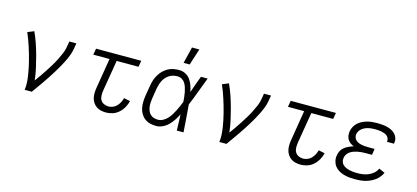

<svg xmlns="http://www.w3.org/2000/svg" viewBox="-62 -1229 3723 1715"><g transform="rotate(15 1800.0 -372.0)"><path d="M200 0Q205 -34 203 -67.5Q201 -101 196 -133.5Q191 -166 184.5 -197.5Q178 -229 170 -260.5Q162 -292 153 -323Q144 -354 134 -384.5Q124 -415 113 -445Q102 -475 89 -504L148 -528Q171 -478 188.5 -426.5Q206 -375 220.5 -321.5Q235 -268 247 -214Q259 -160 265 -104Q286 -132 306 -161Q326 -190 345 -219.5Q364 -249 382.5 -279Q401 -309 416.5 -340Q432 -371 446 -403Q460 -435 465 -468L474 -520H539L530 -468Q525 -436 513 -405Q501 -374 486 -343.5Q471 -313 454.5 -284Q438 -255 420 -226Q402 -197 383.5 -168.5Q365 -140 345 -111.5Q325 -83 305.5 -55.5Q286 -28 266 0Z M954 8Q930 8 907 3Q884 -2 865.5 -14.5Q847 -27 834 -46Q821 -65 815.5 -87.5Q810 -110 810.5 -134Q811 -158 815 -182L861 -462H711L721 -520H1139L1129 -462H927L879 -173Q876 -150 876.5 -127.5Q877 -105 887.5 -87Q898 -69 918 -59.5Q938 -50 961 -50Q981 -50 1001.5 -58.5Q1022 -67 1037 -83Q1052 -99 1062 -118.5Q1072 -138 1077 -158L1135 -146Q1128 -116 1112 -87Q1096 -58 1071.5 -35.5Q1047 -13 1016 -2.5Q985 8 954 8Z M1418 8Q1389 8 1361.5 1.5Q1334 -5 1312 -21.5Q1290 -38 1276 -61.5Q1262 -85 1256 -112.5Q1250 -140 1251 -169.5Q1252 -199 1256 -228L1273 -328Q1277 -354 1285.5 -379.5Q1294 -405 1308 -428.5Q1322 -452 1341.5 -471.5Q1361 -491 1385 -504.5Q1409 -518 1435.5 -523Q1462 -528 1488 -528Q1520 -528 1547 -514Q1574 -500 1591.5 -475.5Q1609 -451 1619 -422.5Q1629 -394 1635 -364Q1648 -403 1662 -442Q1676 -481 1691 -520H1753Q1727 -454 1702.5 -387Q1678 -320 1650 -254Q1656 -191 1660 -127Q1664 -63 1669 0H1607Q1606 -37 1604.5 -74.5Q1603 -112 1602 -149Q1588 -121 1570.5 -94Q1553 -67 1530.5 -44Q1508 -21 1478 -6.5Q1448 8 1418 8ZM1419 -50Q1442 -50 1464.5 -62Q1487 -74 1504 -92Q1521 -110 1534 -131Q1547 -152 1558 -174Q1569 -196 1579 -218.5Q1589 -241 1597 -263Q1596 -285 1593.5 -307Q1591 -329 1587 -350Q1583 -371 1576.5 -391.5Q1570 -412 1559 -430Q1548 -448 1529.5 -459Q1511 -470 1488 -470Q1470 -470 1450.5 -465.5Q1431 -461 1414 -450.5Q1397 -440 1383 -424.5Q1369 -409 1360 -391.5Q1351 -374 1345.5 -355.5Q1340 -337 1336 -318L1320 -218Q1317 -199 1316 -179Q1315 -159 1318 -140Q1321 -121 1328 -104Q1335 -87 1348.5 -74Q1362 -61 1380.5 -55.5Q1399 -50 1419 -50ZM1509 -600 1546 -752H1614L1565 -600Z M2000 0Q2005 -34 2003 -67.5Q2001 -101 1996 -133.5Q1991 -166 1984.5 -197.5Q1978 -229 1970 -260.5Q1962 -292 1953 -323Q1944 -354 1934 -384.5Q1924 -415 1913 -445Q1902 -475 1889 -504L1948 -528Q1971 -478 1988.5 -426.5Q2006 -375 2020.5 -321.5Q2035 -268 2047 -214Q2059 -160 2065 -104Q2086 -132 2106 -161Q2126 -190 2145 -219.5Q2164 -249 2182.5 -279Q2201 -309 2216.5 -340Q2232 -371 2246 -403Q2260 -435 2265 -468L2274 -520H2339L2330 -468Q2325 -436 2313 -405Q2301 -374 2286 -343.5Q2271 -313 2254.5 -284Q2238 -255 2220 -226Q2202 -197 2183.5 -168.5Q2165 -140 2145 -111.5Q2125 -83 2105.5 -55.5Q2086 -28 2066 0Z M2754 8Q2730 8 2707 3Q2684 -2 2665.5 -14.5Q2647 -27 2634 -46Q2621 -65 2615.5 -87.5Q2610 -110 2610.5 -134Q2611 -158 2615 -182L2661 -462H2511L2521 -520H2939L2929 -462H2727L2679 -173Q2676 -150 2676.5 -127.5Q2677 -105 2687.5 -87Q2698 -69 2718 -59.5Q2738 -50 2761 -50Q2781 -50 2801.5 -58.5Q2822 -67 2837 -83Q2852 -99 2862 -118.5Q2872 -138 2877 -158L2935 -146Q2928 -116 2912 -87Q2896 -58 2871.5 -35.5Q2847 -13 2816 -2.5Q2785 8 2754 8Z M3256 8Q3229 8 3202.5 5.5Q3176 3 3151 -4.5Q3126 -12 3104 -25Q3082 -38 3067 -58Q3052 -78 3046 -104Q3040 -130 3045 -157Q3048 -179 3059 -199.5Q3070 -220 3088.5 -234Q3107 -248 3128 -257.5Q3149 -267 3170 -273Q3152 -280 3137 -291Q3122 -302 3112 -318Q3102 -334 3099.5 -354Q3097 -374 3100 -394Q3104 -416 3115.5 -437.5Q3127 -459 3145 -475Q3163 -491 3185 -501.5Q3207 -512 3229.5 -518Q3252 -524 3275 -526Q3298 -528 3321 -528Q3344 -528 3367 -526Q3390 -524 3412 -518.5Q3434 -513 3453.5 -503Q3473 -493 3488 -477.5Q3503 -462 3509.5 -440.5Q3516 -419 3512 -395L3511 -389H3446L3447 -392Q3449 -407 3443.5 -420.5Q3438 -434 3427.5 -443Q3417 -452 3403 -457Q3389 -462 3375 -465Q3361 -468 3346.5 -469Q3332 -470 3317 -470Q3301 -470 3285.5 -469Q3270 -468 3255 -464.5Q3240 -461 3225 -454.5Q3210 -448 3197 -438Q3184 -428 3175 -414Q3166 -400 3163 -384Q3161 -369 3165.5 -354.5Q3170 -340 3180.5 -330Q3191 -320 3204.5 -314Q3218 -308 3232.5 -305Q3247 -302 3262 -300.5Q3277 -299 3293 -299H3356L3347 -242H3284Q3267 -242 3249.5 -240.5Q3232 -239 3214.5 -235.5Q3197 -232 3180 -226Q3163 -220 3147.5 -209.5Q3132 -199 3121.5 -183Q3111 -167 3109 -150Q3106 -132 3111 -115Q3116 -98 3128.5 -86.5Q3141 -75 3157 -68Q3173 -61 3190 -57Q3207 -53 3225 -51.5Q3243 -50 3261 -50Q3287 -50 3312.5 -53.5Q3338 -57 3363.5 -67.5Q3389 -78 3410 -96.5Q3431 -115 3442 -140L3497 -116Q3487 -94 3471.5 -75Q3456 -56 3436 -41.5Q3416 -27 3393.5 -17Q3371 -7 3348 -1.5Q3325 4 3302 6Q3279 8 3256 8Z"/></g></svg>

Font: Iosevka Light Extended
Style: Italic
Weight: 300
Width: 7
Italic angle: -9°
Monospace: yes
Designer: Belleve Invis
Foundry: Belleve Invis
Version: Version 32.5.0; ttfautohint (v1.8.4)